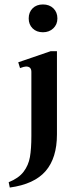

<svg xmlns="http://www.w3.org/2000/svg" viewBox="-20 -705 357 863"><path d="M109 -622Q109 -650 126.5 -667.5Q144 -685 173 -685Q202 -685 220 -667.5Q238 -650 238 -622Q238 -595 219.5 -577.5Q201 -560 173 -560Q144 -560 126.5 -577.5Q109 -595 109 -622ZM19 114Q64 96 86 67Q108 38 114.5 1Q121 -36 121 -94V-382Q121 -406 97 -406Q89 -406 70 -399L62 -425L208 -475H236V-101Q236 5 185 64Q134 123 24 138Z"/></svg>

Font: Taviraj Medium
Style: Regular
Weight: 500
Designer: Katatrad Team
Foundry: CadsonDemak
Version: Version 1.030